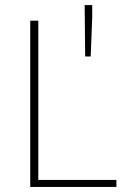

<svg xmlns="http://www.w3.org/2000/svg" viewBox="-20 -742 500 762"><path d="M100 0H442V-28H132V-660H100ZM318 -518H340L346 -674V-722H316Z"/></svg>

Font: Source Sans Pro ExtraLight
Style: Regular
Weight: 200
Designer: Paul D. Hunt
Foundry: Adobe Systems Incorporated
Version: Version 3.006;hotconv 1.0.111;makeotfexe 2.5.65597